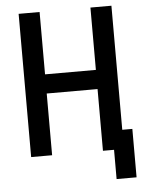

<svg xmlns="http://www.w3.org/2000/svg" viewBox="-57 -739 700 926"><g transform="rotate(-5 293.0 -275.5)"><path d="M469.7 141.6V-92.8H566.4V141.6ZM416 0V-693.4H517.6V0ZM68.4 0V-693.4H169.9V0ZM88.9 -298.8V-391.6H499.5V-298.8Z"/></g></svg>

Font: Cascadia Code
Style: Regular
Weight: 400
Designer: Aaron Bell
Foundry: Saja Typeworks
Version: Version 2404.023